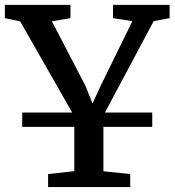

<svg xmlns="http://www.w3.org/2000/svg" viewBox="-34 -763 712 783"><path d="M260.3 -304.2 48.3 -675.8 -14.2 -689V-743.2H253.4V-689L177.7 -676.3L315.4 -411.1L343.3 -340.3L375 -410.2L505.9 -676.8L426.8 -689V-743.2H657.7V-689L592.8 -676.8L394 -304.2H586.9V-245.6H387.7V-64.5L497.1 -53.2V0H162.1V-53.2L269 -64.9V-245.6H56.6V-304.2Z"/></svg>

Font: Merriweather
Style: Regular
Weight: 400
Designer: Eben Sorkin
Foundry: Eben Sorkin
Version: Version 1.584; ttfautohint (v1.6)